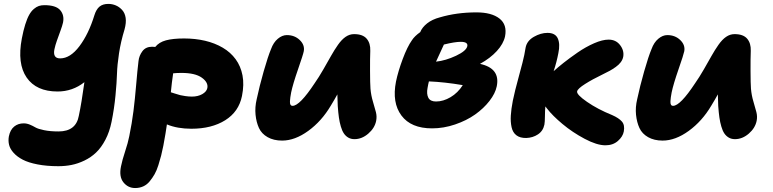

<svg xmlns="http://www.w3.org/2000/svg" viewBox="-20 -658 3919 974"><path d="M275.9 185.1Q216.8 185.1 170.4 176Q124 167 95.5 152.1Q66.9 137.2 49.1 117.4Q31.2 97.7 26.1 76.9Q21 56.2 24.9 34.2Q31.7 0.5 51.8 -15.9Q71.8 -32.2 100.1 -32.2Q115.7 -32.2 131.1 -25.9Q146.5 -19.5 159.7 -11.7Q172.9 -3.9 203.6 2.4Q234.4 8.8 276.9 8.8Q365.7 8.8 379.9 -70.8Q393.6 -135.3 408.2 -241.2Q348.1 -193.8 272 -193.8Q164.1 -193.8 115.2 -264.6Q66.4 -335.4 90.8 -462.9Q98.6 -503.9 108.2 -534.2Q117.7 -564.5 128.2 -583Q138.7 -601.6 151.6 -612.5Q164.6 -623.5 177.2 -627.7Q189.9 -631.8 205.1 -631.8Q263.7 -631.8 285.4 -606.4Q307.1 -581.1 299.8 -543.9Q296.4 -528.3 286.4 -501Q276.4 -473.6 268.6 -451.7Q260.7 -429.7 256.1 -408Q251.5 -386.2 258.3 -374Q265.1 -361.8 285.2 -361.8Q336.4 -361.8 383.1 -423.8Q429.7 -485.8 459 -581.1Q468.3 -610.8 484.9 -624.5Q501.5 -638.2 529.8 -638.2Q549.3 -638.2 567.4 -630.6Q585.4 -623 599.6 -607.4Q613.8 -591.8 617.4 -567.4Q621.1 -543 611.8 -508.8Q592.8 -446.8 583.7 -387.2Q574.7 -327.6 573.5 -284.4Q572.3 -241.2 565.9 -174.3Q559.6 -107.4 545.9 -40Q535.6 11.2 514.6 51Q493.7 90.8 467.5 115.7Q441.4 140.6 408.2 156.5Q375 172.4 343 178.7Q311 185.1 275.9 185.1Z M665.5 295.9Q629.4 295.9 606.2 267.1Q583 238.3 593.8 186Q600.1 154.3 614.7 110.1Q629.4 65.9 635.7 33.2Q649.4 -33.7 657 -94.2Q664.6 -154.8 670.7 -227.5Q676.8 -300.3 682.6 -348.1Q685.5 -375.5 702.4 -398.2Q719.2 -420.9 751.5 -420.9Q762.7 -420.9 767.6 -419.9Q786.6 -443.8 822 -453.4Q857.4 -462.9 913.6 -462.9Q970.7 -462.9 1020.5 -451.2Q1070.3 -439.5 1110.1 -416Q1149.9 -392.6 1175.5 -357.4Q1201.2 -322.3 1210.2 -275.6Q1219.2 -229 1207.5 -170.9Q1191.4 -91.3 1122.6 -48.1Q1053.7 -4.9 950.7 -4.9Q879.9 -4.9 826.7 -26.9Q821.3 13.2 808.6 81.1Q802.7 110.4 797.4 131.6Q792 152.8 783.4 179.9Q774.9 207 764.2 225.8Q753.4 244.6 739.5 261.7Q725.6 278.8 706.8 287.4Q688 295.9 665.5 295.9ZM900.4 -288.1Q877.9 -288.1 858.4 -286.1Q851.1 -236.8 846.7 -189.9Q848.1 -189.5 867.4 -183.3Q886.7 -177.2 894.3 -175.3Q901.9 -173.3 919.4 -170.7Q937 -168 953.6 -168Q983.9 -168 1005.9 -180.4Q1027.8 -192.9 1031.7 -210.9Q1037.6 -239.7 1003.9 -263.9Q970.2 -288.1 900.4 -288.1Z M1411.1 55.2Q1368.2 55.2 1337.6 37.8Q1307.1 20.5 1293.7 -8.5Q1280.3 -37.6 1276.4 -75.7Q1272.5 -113.8 1282.2 -154.8Q1295.9 -219.7 1317.6 -295.9Q1339.4 -372.1 1355 -409.2Q1367.2 -442.9 1389.4 -461.4Q1411.6 -480 1435.1 -480Q1474.6 -480 1500.7 -454.8Q1526.9 -429.7 1521 -397.9Q1517.6 -380.4 1491.7 -305.9Q1465.8 -231.4 1457 -189Q1454.1 -172.9 1452.9 -164.8Q1451.7 -156.7 1450.9 -144.5Q1450.2 -132.3 1453.6 -126.7Q1457 -121.1 1464.4 -121.1Q1500.5 -121.1 1576.2 -235.8Q1597.2 -265.6 1620.6 -306.4Q1644 -347.2 1659.9 -375.5Q1675.8 -403.8 1694.6 -430.7Q1713.4 -457.5 1733.4 -471.2Q1753.4 -484.9 1776.4 -484.9Q1820.3 -484.9 1840.1 -461.7Q1859.9 -438.5 1858.4 -399.9Q1856.9 -362.8 1857.2 -298.3Q1857.4 -233.9 1859.4 -208Q1862.3 -174.3 1871.8 -142.8Q1881.3 -111.3 1887 -89.1Q1892.6 -66.9 1888.2 -44.9Q1880.9 -8.3 1848.4 19.8Q1815.9 47.9 1778.3 47.9Q1760.3 47.9 1746.8 40Q1733.4 32.2 1724.4 18.8Q1715.3 5.4 1709 -16.4Q1702.6 -38.1 1699.2 -62.3Q1695.8 -86.4 1693.4 -120.1Q1691.4 -158.2 1691.4 -179.2Q1678.7 -155.8 1658.2 -122.1Q1611.8 -43.5 1543.9 5.9Q1476.1 55.2 1411.1 55.2Z M2171.9 -6.8Q2064.9 -6.8 2016.4 -72Q1967.8 -137.2 1988.8 -244.1Q1999.5 -295.9 2022.9 -358.6Q2046.4 -421.4 2069.8 -454.1Q2083 -474.6 2111.8 -495.1Q2121.6 -519.5 2147 -539.6Q2172.4 -559.6 2210.9 -569.8Q2296.9 -595.2 2397 -595.2Q2473.6 -595.2 2513.7 -564Q2553.7 -532.7 2542 -473.1Q2533.7 -435.5 2500.5 -399.2Q2467.3 -362.8 2415 -334Q2518.6 -311.5 2500 -220.2Q2492.7 -184.1 2463.1 -146Q2433.6 -107.9 2390.1 -77.1Q2346.7 -46.4 2288.6 -26.6Q2230.5 -6.8 2171.9 -6.8ZM2316.9 -445.8Q2287.6 -445.8 2231.9 -432.1Q2197.8 -358.9 2191.9 -345.2Q2241.2 -350.6 2293.5 -375.2Q2345.7 -399.9 2350.6 -423.8Q2355 -445.8 2316.9 -445.8ZM2148.9 -211.9Q2143.1 -181.6 2152.8 -162.4Q2162.6 -143.1 2191.9 -143.1Q2228.5 -143.1 2265.6 -165Q2302.7 -187 2327.6 -226.1Q2236.3 -241.7 2155.8 -245.1Q2155.3 -243.7 2152.6 -231.4Q2149.9 -219.2 2148.9 -211.9Z M2649.4 42Q2618.2 42.5 2599.6 28.3Q2581.1 14.2 2575.2 -12.9Q2569.3 -40 2571.3 -72Q2573.2 -104 2581.5 -147Q2590.8 -193.4 2612.8 -273.4Q2634.8 -353.5 2639.6 -378.9Q2641.6 -386.2 2646.5 -417Q2653.3 -451.2 2688.2 -471.2Q2723.1 -491.2 2757.3 -491.2Q2796.9 -491.2 2809.6 -463.1Q2822.3 -435.1 2812.5 -388.2Q2803.7 -342.3 2788.6 -296.9Q2810.1 -316.4 2839.4 -339.6Q2868.7 -362.8 2909.9 -391.4Q2951.2 -419.9 2993.7 -438.5Q3036.1 -457 3067.4 -457Q3104.5 -457 3125.7 -429.2Q3147 -401.4 3141.6 -370.1Q3138.7 -355.5 3129.2 -342.5Q3119.6 -329.6 3103.8 -318.4Q3087.9 -307.1 3073.5 -299.1Q3059.1 -291 3037.6 -280.8Q2984.9 -255.4 2948 -231.9Q2911.1 -208.5 2907.7 -194.8Q2903.8 -178.7 2957.8 -141.4Q3011.7 -104 3085.4 -74.2Q3119.6 -59.1 3135 -41.3Q3150.4 -23.4 3144.5 8.8Q3139.6 35.2 3114.5 57.1Q3089.4 79.1 3051.3 79.1Q3007.8 79.1 2945.8 46.1Q2883.8 13.2 2833.3 -29.1Q2782.7 -71.3 2755.4 -106.9Q2753.9 -108.9 2751 -112.5Q2748 -116.2 2746.6 -118.2Q2744.6 -98.1 2744.4 -68.4Q2744.1 -38.6 2741.7 -25.9Q2734.9 6.8 2708.7 23.9Q2682.6 41 2649.4 42Z M3341.3 55.2Q3298.3 55.2 3267.8 37.8Q3237.3 20.5 3223.9 -8.5Q3210.4 -37.6 3206.5 -75.7Q3202.6 -113.8 3212.4 -154.8Q3226.1 -219.7 3247.8 -295.9Q3269.5 -372.1 3285.2 -409.2Q3297.4 -442.9 3319.6 -461.4Q3341.8 -480 3365.2 -480Q3404.8 -480 3430.9 -454.8Q3457 -429.7 3451.2 -397.9Q3447.8 -380.4 3421.9 -305.9Q3396 -231.4 3387.2 -189Q3384.3 -172.9 3383.1 -164.8Q3381.8 -156.7 3381.1 -144.5Q3380.4 -132.3 3383.8 -126.7Q3387.2 -121.1 3394.5 -121.1Q3430.7 -121.1 3506.3 -235.8Q3527.3 -265.6 3550.8 -306.4Q3574.2 -347.2 3590.1 -375.5Q3606 -403.8 3624.8 -430.7Q3643.6 -457.5 3663.6 -471.2Q3683.6 -484.9 3706.5 -484.9Q3750.5 -484.9 3770.3 -461.7Q3790 -438.5 3788.6 -399.9Q3787.1 -362.8 3787.4 -298.3Q3787.6 -233.9 3789.6 -208Q3792.5 -174.3 3802 -142.8Q3811.5 -111.3 3817.1 -89.1Q3822.8 -66.9 3818.4 -44.9Q3811 -8.3 3778.6 19.8Q3746.1 47.9 3708.5 47.9Q3690.4 47.9 3677 40Q3663.6 32.2 3654.5 18.8Q3645.5 5.4 3639.2 -16.4Q3632.8 -38.1 3629.4 -62.3Q3626 -86.4 3623.5 -120.1Q3621.6 -158.2 3621.6 -179.2Q3608.9 -155.8 3588.4 -122.1Q3542 -43.5 3474.1 5.9Q3406.2 55.2 3341.3 55.2Z"/></svg>

Font: Shantell Sans Irregular Bouncy
Style: Italic
Weight: 800
Italic angle: -11.31°
Designer: Stephen Nixon, Anya Danilova, Shantell Martin
Foundry: Arrow Type
Version: Version 1.006;[9816181b4]